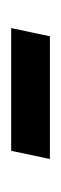

<svg xmlns="http://www.w3.org/2000/svg" viewBox="100 -426 111 352"><g transform="rotate(-90 156.0 -250.5)"><path d="M265 -215H40L55 -286H280Z"/></g></svg>

Font: STIX Two Text Medium
Style: Italic
Weight: 500
Italic angle: -12°
Designer: Ross Mills, John Hudson & Paul Hanslow, Tiro Typeworks Ltd; with prior portions MicroPress Inc. and Coen Hoffman, Elsevi
Foundry: Tiro Typeworks Ltd
Version: Version 2.13 b171